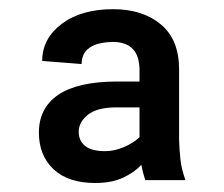

<svg xmlns="http://www.w3.org/2000/svg" viewBox="-20 -742 495 424"><path d="M300.8 -344.2Q295.4 -360.4 292 -377.9Q276.9 -361.3 251.7 -349.6Q226.6 -337.9 190.4 -337.9Q130.4 -337.9 98.1 -368.4Q65.9 -398.9 65.9 -449.2Q65.9 -503.4 108.4 -532.5Q150.9 -561.5 237.3 -562H288.1V-586.9Q288.1 -648.9 230 -649.4Q160.6 -648.4 160.2 -600.6L73.2 -607.4Q73.2 -656.7 116.2 -689.2Q159.2 -721.7 230 -721.7Q295.4 -721.7 335.7 -687.7Q376 -653.8 375.5 -586.9V-433.6Q376 -412.6 378.4 -390.1Q380.9 -367.7 389.6 -344.2ZM212.4 -408.2Q232.4 -408.2 253.7 -417.2Q274.9 -426.3 288.1 -439V-504.9H237.3Q194.3 -504.9 174.1 -488.5Q153.8 -472.2 153.8 -451.2Q153.8 -431.2 168 -419.7Q182.1 -408.2 212.4 -408.2Z"/></svg>

Font: Inter Tight
Style: Bold
Weight: 700
Designer: Rasmus Andersson
Foundry: rsms
Version: Version 3.004; ttfautohint (v1.8.4.7-5d5b)